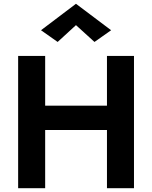

<svg xmlns="http://www.w3.org/2000/svg" viewBox="-20 -996 804 1016"><path d="M123 -308H637V-437H123ZM546 -700V0H689V-700ZM76 -700V0H219V-700ZM382 -863 480 -774 568 -836 382 -976 197 -836 285 -774Z"/></svg>

Font: Jost SemiBold
Style: Regular
Weight: 600
Version: Version 3.710